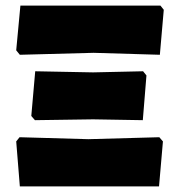

<svg xmlns="http://www.w3.org/2000/svg" viewBox="-20 -667 641 687"><path d="M38 -487 53 -647H554L566 -632L552 -471L315 -478L51 -471ZM92 -252 106 -412 313 -408 492 -412 504 -397 491 -237 313 -240 105 -237ZM38 -161 50 -176 296 -169 550 -176 563 -161 549 0H51Z"/></svg>

Font: Luna Sans Black
Style: Regular
Weight: 900
Designer: Juan Pablo del Peral
Foundry: Huerta Tipografica
Version: Version 2.001; ttfautohint (v1.5)